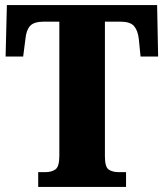

<svg xmlns="http://www.w3.org/2000/svg" viewBox="-20 -734 643 754"><path d="M130 0V-58H158Q183 -58 198 -69Q213 -80 213 -122V-649H153Q113 -649 98 -632Q83 -615 80 -582L71 -512H2L7 -714H597L601 -512H532L525 -582Q521 -615 506 -632Q491 -649 452 -649H392V-120Q392 -78 407 -68Q422 -58 446 -58H475V0Z"/></svg>

Font: Noto Serif Tamil Condensed Black
Style: Italic
Weight: 900
Width: 3
Italic angle: -12°
Designer: Indian Type Foundry, Tom Grace, and the Monotype Design Team
Foundry: Monotype Imaging Inc.
Version: Version 2.003; ttfautohint (v1.8.4.7-5d5b)